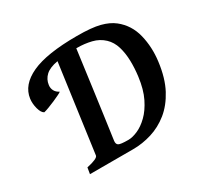

<svg xmlns="http://www.w3.org/2000/svg" viewBox="-137 -794 989 958"><g transform="rotate(-30 357.5 -315.0)"><path d="M52.7 -475.1Q62.5 -549.3 149.7 -589.6Q236.8 -629.9 411.1 -629.9Q496.1 -629.9 542.2 -617.9Q588.4 -606 618.2 -582.5Q674.3 -538.1 691.9 -466.1Q709.5 -394 699.2 -315.4Q688 -227.1 655.8 -166.5Q623.5 -106 577.9 -69.3Q532.2 -32.7 479 -16.4Q425.8 0 372.1 0H123L128.9 -35.6Q192.4 -49.3 195.3 -65.4L264.6 -569.3Q216.8 -561 194.1 -539.8Q171.4 -518.6 167.5 -487.8Q165 -470.2 172.9 -455.3Q180.7 -440.4 198.2 -432.1Q196.3 -429.2 181.6 -421.9Q167 -414.6 146.7 -405.8Q126.5 -397 107.9 -390.1Q89.4 -383.3 80.1 -381.3Q64.9 -389.2 57.1 -418.7Q49.3 -448.2 52.7 -475.1ZM383.3 -578.1H377.9Q360.8 -449.2 348.9 -362.1Q336.9 -274.9 329.6 -220.9Q322.3 -167 318.1 -138.4Q314 -109.9 312.5 -98.6Q311 -87.4 310.8 -85.9Q310.5 -84.5 310.5 -84.5Q308.1 -65.9 318.6 -59.1Q329.1 -52.2 375 -52.2Q398.4 -52.2 429 -65.4Q459.5 -78.6 489.5 -107.7Q519.5 -136.7 543 -184.3Q566.4 -231.9 575.2 -300.8Q581.1 -345.2 580.1 -389.2Q579.1 -433.1 567.9 -470.7Q556.6 -508.3 530.8 -532.7Q502.9 -559.1 463.9 -568.6Q424.8 -578.1 383.3 -578.1Z"/></g></svg>

Font: Gentium Plus
Style: Bold Italic
Weight: 700
Italic angle: -8°
Designer: Victor Gaultney, Annie Olsen, Iska Routamaa, Becca Hirsbrunner
Foundry: SIL International
Version: Version 6.101